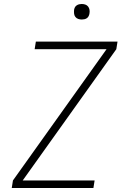

<svg xmlns="http://www.w3.org/2000/svg" viewBox="-20 -944 640 964"><path d="M39 0 45 -38 515 -697H154L160 -735H570L564 -697L94 -38H455L449 0ZM391 -846Q381 -846 372.5 -849Q364 -852 358.5 -859Q353 -866 352 -875.5Q351 -885 352 -895Q353 -901 356 -907Q359 -913 365 -917Q371 -921 377.5 -922.5Q384 -924 390 -924Q400 -924 408.5 -921Q417 -918 422.5 -911Q428 -904 429.5 -894.5Q431 -885 429 -875Q428 -869 425 -863Q422 -857 416.5 -853Q411 -849 404 -847.5Q397 -846 391 -846Z"/></svg>

Font: Iosevka XLt Ex Obl
Style: Regular
Weight: 200
Width: 7
Italic angle: -9°
Monospace: yes
Designer: Belleve Invis
Foundry: Belleve Invis
Version: Version 32.5.0; ttfautohint (v1.8.4)